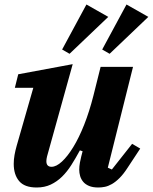

<svg xmlns="http://www.w3.org/2000/svg" viewBox="-20 -821 679 853"><path d="M143 12Q89 12 65 -16.5Q41 -45 41 -93Q41 -112 44.5 -132Q48 -152 54 -173L128 -431H46L61 -491L303 -536L189 -126Q186 -114 186 -105Q186 -80 209 -80Q230 -80 255 -103Q280 -126 305.5 -167.5Q331 -209 354 -267Q377 -325 395 -396L427 -524H571L459 -76L477 -68L567 -182L603 -161L547 -76Q529 -48 511.5 -30.5Q494 -13 477.5 -3.5Q461 6 446 9Q431 12 417 12Q392 12 375.5 5Q359 -2 349.5 -13.5Q340 -25 336 -39Q332 -53 332 -67Q332 -82 335 -98.5Q338 -115 341 -126L347 -149L335 -153Q316 -118 297 -88Q278 -58 255.5 -36Q233 -14 205.5 -1Q178 12 143 12ZM256 -601 364 -801 461 -746 289 -582ZM434 -601 542 -801 639 -746 467 -582Z"/></svg>

Font: IBM Plex Serif
Style: Bold Italic
Weight: 700
Italic angle: -14°
Designer: Mike Abbink, Paul van der Laan, Pieter van Rosmalen
Foundry: Bold Monday
Version: Version 3.001